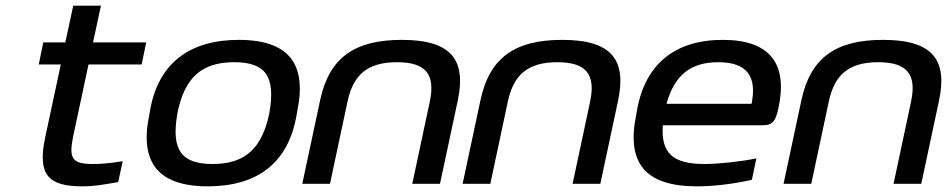

<svg xmlns="http://www.w3.org/2000/svg" viewBox="-20 -650 3349 679"><path d="M309 -70C236 -70 222 -88 239 -169L293 -422H481L497 -500H309L337 -630H239L211 -500H133L117 -422H195L140 -165C112 -33 149 9 271 9C316 9 343 3 398 -6L414 -80C371 -73 340 -70 309 -70Z M510 -256 508 -244C473 -78 537 9 715 9C887 9 1000 -71 1029 -244L1031 -256C1066 -422 1003 -509 825 -509C653 -509 539 -429 510 -256ZM607 -247 608 -253C633 -373 691 -430 808 -430C922 -430 954 -377 933 -253L932 -247C906 -127 849 -70 732 -70C618 -70 586 -123 607 -247Z M1112 -295 1049 0H1147L1209 -291C1229 -385 1279 -430 1384 -430C1487 -430 1520 -386 1500 -291L1438 0H1536L1599 -295C1629 -438 1577 -509 1401 -509C1235 -509 1144 -447 1112 -295Z M1679 -295 1616 0H1714L1776 -291C1796 -385 1846 -430 1951 -430C2054 -430 2087 -386 2067 -291L2005 0H2103L2166 -295C2196 -438 2144 -509 1968 -509C1802 -509 1711 -447 1679 -295Z M2733 -268C2766 -422 2706 -509 2536 -509C2368 -509 2260 -424 2232 -256L2230 -244C2195 -75 2260 9 2445 9C2502 9 2571 1 2639 -14L2655 -90C2604 -79 2522 -70 2471 -70C2358 -70 2317 -110 2324 -207H2677C2713 -207 2723 -222 2733 -268ZM2337 -283C2365 -383 2421 -430 2520 -430C2623 -430 2657 -379 2638 -283Z M2814 -295 2751 0H2849L2911 -291C2931 -385 2981 -430 3086 -430C3189 -430 3222 -386 3202 -291L3140 0H3238L3301 -295C3331 -438 3279 -509 3103 -509C2937 -509 2846 -447 2814 -295Z"/></svg>

Font: LT Wave
Style: Italic
Weight: 400
Designer: Daniel Lyons
Version: Version 2.5 (Glyphs App)